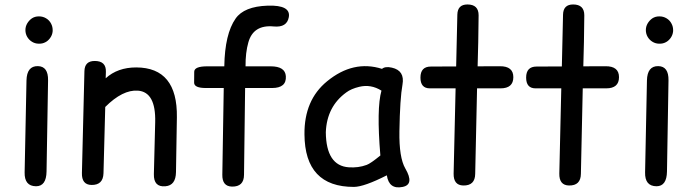

<svg xmlns="http://www.w3.org/2000/svg" viewBox="-20 -806 3086 856"><path d="M148.9 -511.2Q99.6 -512.2 98.1 -447.3L89.8 -37.6Q88.4 23.9 140.6 24.4Q186.5 24.4 187.5 -41.5L194.3 -447.8Q195.3 -510.3 148.9 -511.2ZM152.3 -732.9Q135.7 -732.9 122.1 -724.1Q109.4 -715.3 101.1 -701.2Q93.3 -687.5 93.3 -671.9Q93.3 -655.3 101.6 -641.1Q109.9 -627.4 123 -619.6Q135.7 -611.8 150.9 -611.3Q152.3 -611.3 153.8 -611.3Q168.9 -610.8 181.2 -617.2Q192.9 -622.6 202.6 -635.3Q213.4 -649.4 214.8 -667Q214.8 -669.4 214.8 -671.9Q214.8 -687 208 -700.2Q200.2 -715.8 185.1 -724.6Q170.9 -732.9 154.3 -732.9Q153.3 -732.9 152.3 -732.9Z M402.3 -534.2Q357.4 -534.2 356.4 -488.8L345.2 -34.7Q343.8 17.6 387.7 18.6Q439.9 19.5 441.4 -33.7L449.2 -329.1Q526.9 -406.7 594.7 -401.9Q675.3 -396 671.9 -261.2L666 -29.8Q664.6 29.3 717.8 24.4Q763.7 20.5 764.6 -38.6L768.6 -282.7Q772 -504.9 587.4 -505.4Q504.4 -505.4 451.2 -457Q451.7 -471.7 452.1 -485.8Q453.6 -534.2 402.3 -534.2Z M903.8 -510.3Q846.2 -510.3 845.9 -486.1Q845.7 -461.9 845.5 -437.7Q845.2 -413.6 897.9 -413.6H977.5L971.2 -27.3Q970.2 24.9 1014.2 25.9Q1067.4 26.9 1067.9 -26.4L1072.8 -413.6H1192.9Q1257.8 -413.6 1254.4 -466.3Q1251.5 -510.3 1186.5 -510.3H1074.7Q1074.2 -571.8 1087.4 -617.7Q1109.9 -696.8 1200.7 -688Q1259.3 -682.6 1267.6 -729.5Q1277.3 -784.2 1173.3 -780.8Q1067.9 -777.3 1030.3 -723.1Q982.4 -654.8 980 -510.3Z M1558.1 27.3Q1603.5 26.9 1704.6 -24.4Q1714.4 40 1775.4 27.3Q1828.6 16.6 1787.1 -54.7Q1758.8 -103.5 1760.7 -220.7Q1763.2 -367.7 1774.4 -428.7Q1785.6 -491.2 1727.1 -504.4Q1697.3 -511.2 1683.1 -499Q1555.2 -539.6 1438 -443.4Q1335.9 -359.9 1337.4 -207Q1338.9 27.8 1558.1 27.3ZM1614.7 -70.8Q1577.6 -57.1 1535.2 -60.1Q1434.1 -66.9 1432.6 -216.3Q1437 -331.1 1523.9 -394Q1545.4 -410.2 1581.5 -418.9Q1633.3 -431.6 1680.7 -401.9Q1658.2 -322.8 1675.8 -112.8Q1632.3 -77.1 1614.7 -70.8Z M2064 -786.1Q2020 -786.1 2019 -740.7L2013.7 -509.8Q1957 -509.3 1900.9 -509.3Q1854.5 -509.3 1854.5 -460Q1854.5 -412.1 1896.5 -412.1Q1953.6 -412.1 2011.2 -412.1L2002.4 -32.2Q2001.5 20 2045.4 21Q2098.1 22 2098.6 -31.2L2106.9 -412.1Q2159.2 -412.1 2211.4 -412.1Q2268.6 -412.1 2268.6 -461.9Q2268.6 -511.2 2208.5 -510.7L2109.4 -510.3Q2112.8 -613.3 2113.8 -737.8Q2113.8 -786.1 2064 -786.1Z M2535.2 -786.1Q2491.2 -786.1 2490.2 -740.7L2484.9 -509.8Q2428.2 -509.3 2372.1 -509.3Q2325.7 -509.3 2325.7 -460Q2325.7 -412.1 2367.7 -412.1Q2424.8 -412.1 2482.4 -412.1L2473.6 -32.2Q2472.7 20 2516.6 21Q2569.3 22 2569.8 -31.2L2578.1 -412.1Q2630.4 -412.1 2682.6 -412.1Q2739.7 -412.1 2739.7 -461.9Q2739.7 -511.2 2679.7 -510.7L2580.6 -510.3Q2584 -613.3 2585 -737.8Q2585 -786.1 2535.2 -786.1Z M2915 -511.2Q2865.7 -512.2 2864.3 -447.3L2856 -37.6Q2854.5 23.9 2906.7 24.4Q2952.6 24.4 2953.6 -41.5L2960.4 -447.8Q2961.4 -510.3 2915 -511.2ZM2918.5 -732.9Q2901.9 -732.9 2888.2 -724.1Q2875.5 -715.3 2867.2 -701.2Q2859.4 -687.5 2859.4 -671.9Q2859.4 -655.3 2867.7 -641.1Q2876 -627.4 2889.2 -619.6Q2901.9 -611.8 2917 -611.3Q2918.5 -611.3 2919.9 -611.3Q2935.1 -610.8 2947.3 -617.2Q2959 -622.6 2968.8 -635.3Q2979.5 -649.4 2981 -667Q2981 -669.4 2981 -671.9Q2981 -687 2974.1 -700.2Q2966.3 -715.8 2951.2 -724.6Q2937 -732.9 2920.4 -732.9Q2919.4 -732.9 2918.5 -732.9Z"/></svg>

Font: Comic Relief
Style: Regular
Weight: 400
Designer: Jeff Davis
Foundry: Loudifier
Version: Version 1.200; ttfautohint (v1.8.4.7-5d5b)